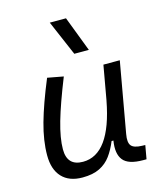

<svg xmlns="http://www.w3.org/2000/svg" viewBox="-119 -882 823 978"><g transform="rotate(-15 293.0 -392.5)"><path d="M316.4 -609.4 236.8 -794.9H322.3L393.1 -609.4ZM194.8 10.3Q124.5 10.3 86.7 -30Q48.8 -70.3 48.8 -145Q48.8 -222.2 74.2 -313Q99.6 -403.8 150.9 -527.3L234.9 -511.7Q183.1 -382.3 158.7 -297.4Q134.3 -212.4 134.3 -153.8Q134.3 -66.4 217.8 -66.4Q362.3 -66.4 413.1 -336.9V-336.4L445.3 -517.6H531.7L465.8 -146Q458 -103.5 471.9 -85.9Q485.8 -68.4 528.8 -67.4L545.4 -66.9L532.7 4.9H515.6Q437.5 4.9 410.4 -29.1Q383.3 -63 394.5 -130.9H384.8Q367.7 -88.9 344.5 -57.1Q321.3 -25.4 285.4 -7.6Q249.5 10.3 194.8 10.3Z"/></g></svg>

Font: Cascadia Mono PL SemiLight
Style: Italic
Weight: 350
Italic angle: -10°
Monospace: yes
Designer: Aaron Bell
Foundry: Saja Typeworks
Version: Version 2404.023; ttfautohint (v1.8.4)